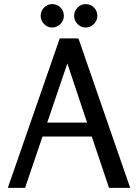

<svg xmlns="http://www.w3.org/2000/svg" viewBox="-20 -915 671 935"><path d="M362 -728 614 0H511L427 -250H187L102 0H18L271 -728ZM308 -606 210 -318H404ZM291 -838Q291 -815 274 -798Q257 -781 234 -781Q211 -781 194.5 -798Q178 -815 178 -838Q178 -861 194.5 -878Q211 -895 234 -895Q258 -895 274.5 -878.5Q291 -862 291 -838ZM454 -838Q454 -815 437 -798Q420 -781 397 -781Q374 -781 357.5 -798Q341 -815 341 -838Q341 -861 357.5 -878Q374 -895 397 -895Q421 -895 437.5 -878.5Q454 -862 454 -838Z"/></svg>

Font: Rosario Light Light
Style: Regular
Weight: 300
Version: Version 1.101; ttfautohint (v1.8.1.43-b0c9)